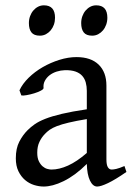

<svg xmlns="http://www.w3.org/2000/svg" viewBox="-20 -682 499 717"><path d="M171.9 -48.8Q201.2 -48.8 234.1 -63.7Q267.1 -78.6 304.2 -110.8V-237.3Q263.2 -230.5 236.6 -224.1Q210 -217.8 192.9 -211.2Q175.8 -204.6 165.5 -197.3Q155.3 -189.9 147.5 -181.6Q134.8 -168.5 127 -151.6Q119.1 -134.8 119.1 -111.8Q119.1 -92.3 125 -80.1Q130.9 -67.9 139.2 -60.8Q147.5 -53.7 156.5 -51.3Q165.5 -48.8 171.9 -48.8ZM452.1 -40Q410.6 -11.2 383.5 1.7Q356.4 14.6 342.8 14.6Q326.7 14.6 315.9 -7.8Q305.2 -30.3 304.2 -69.8Q282.2 -47.9 260.3 -31.7Q238.3 -15.6 217.3 -5.4Q196.3 4.9 177.5 9.8Q158.7 14.6 143.1 14.6Q125.5 14.6 106.9 8.8Q88.4 2.9 73.5 -9.8Q58.6 -22.5 48.8 -42.5Q39.1 -62.5 39.1 -90.8Q39.1 -127.9 52 -152.8Q64.9 -177.7 83 -195.8Q94.7 -207.5 109.6 -218Q124.5 -228.5 149.2 -238.3Q173.8 -248 210.9 -256.8Q248 -265.6 304.2 -273.9V-342.8Q304.2 -359.4 300.3 -373.8Q296.4 -388.2 287.1 -398.7Q277.8 -409.2 262 -414.8Q246.1 -420.4 222.2 -419.9Q206.5 -419.4 191.4 -414.6Q176.3 -409.7 165 -400.9Q153.8 -392.1 147.5 -380.1Q141.1 -368.2 142.6 -353.5Q143.1 -349.1 132.6 -343.5Q122.1 -337.9 107.7 -333.5Q93.3 -329.1 79.3 -326.7Q65.4 -324.2 59.6 -325.7L52.7 -344.7Q64 -369.1 86.9 -391.6Q109.9 -414.1 139.4 -431.2Q168.9 -448.2 201.9 -458.5Q234.9 -468.8 265.6 -468.8Q319.3 -468.8 348.4 -440.7Q377.4 -412.6 377.4 -362.3V-86.9Q377.4 -66.4 382.8 -57.6Q388.2 -48.8 397 -48.8Q403.8 -48.8 414.6 -51.3Q425.3 -53.7 444.8 -62ZM380.9 -615.7Q380.9 -602.1 376.5 -589.8Q372.1 -577.6 364.5 -568.6Q356.9 -559.6 346.7 -554.2Q336.4 -548.8 324.2 -548.8Q302.2 -548.8 292.7 -561Q283.2 -573.2 283.2 -595.7Q283.2 -609.4 287.6 -621.6Q292 -633.8 299.8 -642.8Q307.6 -651.9 317.6 -657Q327.6 -662.1 339.4 -662.1Q380.9 -662.1 380.9 -615.7ZM185.5 -615.7Q185.5 -602.1 181.2 -589.8Q176.8 -577.6 169.2 -568.6Q161.6 -559.6 151.4 -554.2Q141.1 -548.8 128.9 -548.8Q106.9 -548.8 97.4 -561Q87.9 -573.2 87.9 -595.7Q87.9 -609.4 92.3 -621.6Q96.7 -633.8 104.5 -642.8Q112.3 -651.9 122.3 -657Q132.3 -662.1 144 -662.1Q185.5 -662.1 185.5 -615.7Z"/></svg>

Font: Gentium Plus Am
Style: Regular
Weight: 400
Designer: J. Victor Gaultney, Annie Olsen, Iska Routamaa, Becca Hirsbrunner
Foundry: SIL International
Version: Version 5.000